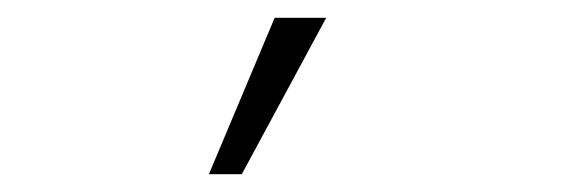

<svg xmlns="http://www.w3.org/2000/svg" viewBox="-20 -120 640 216"><path d="M252 76H215L289 -100H347Z"/></svg>

Font: Inconsolata Expanded Light
Style: Regular
Weight: 300
Width: 7
Monospace: yes
Designer: Raph Levien, Cyreal, Brenton Simpson
Foundry: Raph Levien, Cyreal, Google
Version: Version 3.001; ttfautohint (v1.8.2.53-6de2)